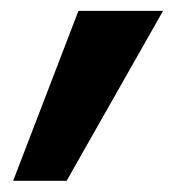

<svg xmlns="http://www.w3.org/2000/svg" viewBox="-20 -151 347 349"><path d="M101.1 177.7H3.9L122.6 -131.3H276.4Z"/></svg>

Font: Now
Style: Bold
Weight: 700
Designer: Alfredo Marco Pradil
Foundry: Alfredo Marco Pradil
Version: Version 1.002;PS 001.002;hotconv 1.0.88;makeotf.lib2.5.64775